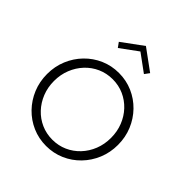

<svg xmlns="http://www.w3.org/2000/svg" viewBox="-296 -1366 1592 1592"><g transform="rotate(45 500.0 -570.0)"><path d="M500 16Q413.5 16 338 -17Q262.5 -50 205.5 -108.8Q148.5 -167.5 116.2 -245.2Q84 -323 84 -412Q84 -501.5 116.2 -579Q148.5 -656.5 205.5 -715.2Q262.5 -774 338 -807Q413.5 -840 500 -840Q586.5 -840 662 -807Q737.5 -774 794.5 -715.2Q851.5 -656.5 883.8 -579Q916 -501.5 916 -412Q916 -323 883.8 -245.2Q851.5 -167.5 794.5 -108.8Q737.5 -50 662 -17Q586.5 16 500 16ZM500 -57.5Q570.5 -57.5 631 -84.5Q691.5 -111.5 737.2 -160Q783 -208.5 808.5 -273Q834 -337.5 834 -412Q834 -486.5 808.5 -551Q783 -615.5 737.2 -664Q691.5 -712.5 631 -739.5Q570.5 -766.5 500 -766.5Q429.5 -766.5 368.8 -739.5Q308 -712.5 262.5 -664Q217 -615.5 191.2 -551Q165.5 -486.5 165.5 -412Q165.5 -337.5 191.2 -273Q217 -208.5 262.5 -160Q308 -111.5 368.8 -84.5Q429.5 -57.5 500 -57.5ZM346.5 -979.5 316 -1021.5 499.5 -1156 683.5 -1021.5 652.5 -979.5 499.5 -1091.5Z"/></g></svg>

Font: Spartan Thin
Style: Regular
Weight: 400
Version: Version 1.004